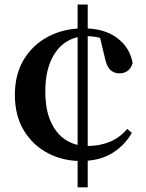

<svg xmlns="http://www.w3.org/2000/svg" viewBox="-20 -754 629 826"><path d="M357.4 52H313.9V-734.4H357.4ZM352.8 -598.4Q300.6 -598.4 260.4 -570.7Q220.2 -542.9 197.5 -489.5Q174.9 -436.2 174.9 -359.8Q174.9 -282.9 198.5 -230.6Q222.1 -178.2 263 -152Q303.9 -125.9 355.7 -125.9Q407.1 -125.9 450.3 -143Q493.4 -160.2 527.6 -199.4L547.2 -182.3Q516 -127.5 461.4 -94.4Q406.7 -61.4 327.2 -61.4Q250.2 -61.4 185.6 -95.3Q121 -129.2 82.5 -192.9Q44 -256.7 44 -346Q44 -434.7 83 -498.7Q122 -562.7 189.1 -597.4Q256.2 -632.1 338.7 -632.1Q427.8 -632.1 483 -591.4Q538.2 -550.8 550.6 -483Q544.4 -460.7 529.6 -449.6Q514.7 -438.4 494.2 -438.4Q471.6 -438.4 455.6 -452.3Q439.7 -466.2 431.9 -501.6L407.4 -604.9L464.7 -567.5Q432.3 -585.1 407 -591.8Q381.8 -598.4 352.8 -598.4Z"/></svg>

Font: Noto Serif HK
Style: Regular
Weight: 200
Designer: Ryoko NISHIZUKA 西塚涼子 (kana & ideographs); Frank Grießhammer (Latin, Greek & Cyrillic); Wenlong ZHANG 张文龙 (bopomofo); San
Foundry: Adobe
Version: Version 2.001;hotconv 1.1.0;makeotfexe 2.6.0